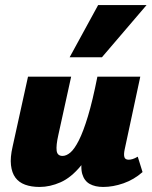

<svg xmlns="http://www.w3.org/2000/svg" viewBox="-20 -731 604 761"><path d="M137 10Q104 10 79.5 1Q55 -8 41 -27Q27 -46 23.5 -76.5Q20 -107 30 -150L91 -427H262L211 -195Q202 -155 204.5 -134Q207 -113 228 -113Q243 -113 259 -126.5Q275 -140 292.5 -174.5Q310 -209 328.5 -270Q347 -331 366 -427H434Q408 -293 374 -207.5Q340 -122 301 -74.5Q262 -27 220 -8.5Q178 10 137 10ZM389 10Q357 10 335.5 -2Q314 -14 306 -41.5Q298 -69 308 -117L371 -427H536L474 -138Q470 -119 473 -108.5Q476 -98 490 -98Q497 -98 505.5 -100.5Q514 -103 526 -110L545 -49Q511 -19 469.5 -4.5Q428 10 389 10ZM256 -504 369 -711H561L384 -504Z"/></svg>

Font: Ysabeau Office Black
Style: Italic
Weight: 900
Italic angle: -12°
Designer: Christian Thalmann (Catharsis Fonts)
Version: Version 2.001;gftools[0.9.30]; featfreeze: tnum,lnum,ss02